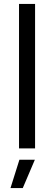

<svg xmlns="http://www.w3.org/2000/svg" viewBox="-20 -749 273 969"><path d="M76 0V-729H157V0ZM33 200 78 57H156L95 200Z"/></svg>

Font: Mona Sans
Style: Regular
Weight: 400
Designer: Deni Anggara
Foundry: GitHub
Version: Version 2.000;Glyphs 3.2.3 (3260)